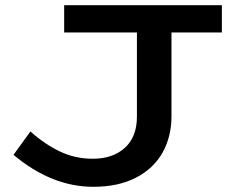

<svg xmlns="http://www.w3.org/2000/svg" viewBox="-20 -706 882 739"><path d="M834 -581H640V-259Q640 -180 605.5 -118.5Q571 -57 503 -22Q435 13 339 13Q179 13 32 -110L97 -200Q152 -151 210.5 -123Q269 -95 337 -95Q414 -95 460.5 -137Q507 -179 507 -257V-581H227V-686H834Z"/></svg>

Font: BioRhyme Expanded
Style: Bold
Weight: 700
Width: 7
Designer: Aoife Mooney
Foundry: Aoife Mooney Type
Version: Version 1.000